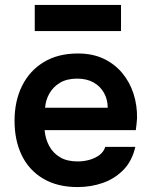

<svg xmlns="http://www.w3.org/2000/svg" viewBox="-20 -752 614 779"><path d="M295 7Q213 7 155.5 -27Q98 -61 68.5 -121.5Q39 -182 39 -262Q39 -342 69.5 -403.5Q100 -465 157.5 -500Q215 -535 296 -535Q356 -535 401 -513.5Q446 -492 476.5 -455Q507 -418 522 -371Q537 -324 536 -272Q535 -260 534 -248.5Q533 -237 531 -224H161Q164 -189 179.5 -160Q195 -131 223.5 -114Q252 -97 295 -97Q320 -97 343 -103.5Q366 -110 383.5 -123Q401 -136 407 -156H529Q516 -99 481 -63Q446 -27 397.5 -10Q349 7 295 7ZM163 -315H417Q417 -348 402 -375Q387 -402 359.5 -417.5Q332 -433 293 -433Q251 -433 223 -416Q195 -399 180 -372Q165 -345 163 -315ZM121 -626V-732H471V-626Z"/></svg>

Font: Onest SemiBold
Style: Regular
Weight: 600
Designer: Dmitri Voloshin, Andrey Kudryavtsev
Foundry: Dmitri Voloshin, Andrey Kudryavtsev
Version: Version 1.000;gftools[0.9.33]